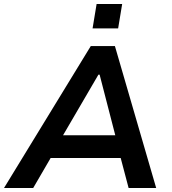

<svg xmlns="http://www.w3.org/2000/svg" viewBox="-42 -934 853 954"><path d="M-22 0 409 -705H529L734 0H597L545 -197L594 -149H173L237 -196L123 0ZM447 -563 255 -234 235 -262H569L538 -234L453 -563ZM418 -793 438 -914H565L545 -793Z"/></svg>

Font: Nunito Sans 7pt
Style: Bold Italic
Weight: 700
Italic angle: -9°
Version: Version 3.101;gftools[0.9.27]